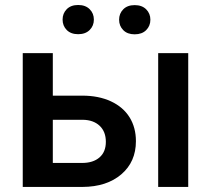

<svg xmlns="http://www.w3.org/2000/svg" viewBox="-20 -738 844 758"><path d="M69.8 0ZM188.5 -360.4H304.7Q369.6 -360.4 418 -337.9Q466.3 -315.4 491.5 -274.9Q516.6 -234.4 516.6 -180.7Q516.6 -99.1 459 -49.8Q401.4 -0.5 305.7 0H69.8V-528.3H188.5ZM188.5 -265.1V-94.7H304.2Q347.7 -94.7 372.8 -116.5Q397.9 -138.2 397.9 -178.2Q397.9 -218.3 373.3 -241.5Q348.6 -264.6 306.6 -265.1ZM723.1 0H604.5V-528.3H723.1ZM227.1 -660.6Q227.1 -685.1 243.4 -701.7Q259.8 -718.3 288.6 -718.3Q317.4 -718.3 334 -701.7Q350.6 -685.1 350.6 -660.6Q350.6 -636.2 334 -619.6Q317.4 -603 288.6 -603Q259.8 -603 243.4 -619.6Q227.1 -636.2 227.1 -660.6ZM450.2 -660.2Q450.2 -684.6 466.6 -701.2Q482.9 -717.8 511.7 -717.8Q540.5 -717.8 557.1 -701.2Q573.7 -684.6 573.7 -660.2Q573.7 -635.7 557.1 -619.1Q540.5 -602.5 511.7 -602.5Q482.9 -602.5 466.6 -619.1Q450.2 -635.7 450.2 -660.2Z"/></svg>

Font: Roboto-o Medium
Style: Regular
Weight: 500
Designer: Google
Version: Version 2.134; 2016; ttfautohint (v1.6)